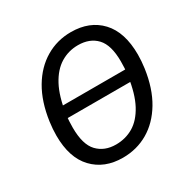

<svg xmlns="http://www.w3.org/2000/svg" viewBox="-160 -852 1004 1015"><g transform="rotate(-30 342.5 -344.5)"><path d="M400 -701.1Q514.2 -701.1 581.2 -629.6Q648.3 -558.1 648.3 -421.1Q648.3 -402.1 646.8 -381.6Q645.3 -361.1 642.3 -339.1Q626.3 -226.1 579.3 -147.5Q532.2 -69 462.7 -28.5Q393.1 12.1 307.9 12.1Q195.7 12.1 128.2 -59Q60.7 -130 60.7 -265Q60.7 -285 62.2 -305.5Q63.7 -326 66.7 -348Q82.7 -461 129.2 -539.6Q175.7 -618.1 245.8 -659.6Q315.8 -701.1 400 -701.1ZM397.9 -622.5Q340.1 -622.5 291.7 -593.1Q243.4 -563.6 210 -501.3Q176.6 -438.9 161.7 -338.1Q158.7 -316 157.7 -296Q156.7 -276 156.7 -257.9Q156.7 -155.3 199 -110.9Q241.3 -66.6 311.1 -66.6Q369.9 -66.6 417.7 -95Q465.5 -123.5 498.9 -185.8Q532.3 -248.2 546.2 -349Q550.2 -373.1 551.2 -394.6Q552.2 -416.1 552.2 -435.1Q552.2 -534.8 510.9 -578.6Q469.6 -622.5 397.9 -622.5ZM143 -386.2H576.9L566.9 -315.8H132Z"/></g></svg>

Font: Fira Sans Variable
Style: Italic
Weight: 397
Italic angle: -8°
Designer: Carrois Corporate & Edenspiekermann AG
Foundry: Carrois Corporate GbR & Edenspiekermann AG
Version: Version 4.202